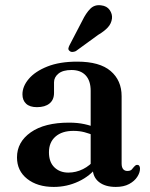

<svg xmlns="http://www.w3.org/2000/svg" viewBox="-20 -725 591 757"><path d="M345.5 -62.5V-72.5L337.5 -75V-367Q337.5 -406.5 317.8 -427.8Q298 -449 262 -449Q228 -449 210.5 -434.8Q193 -420.5 193 -400.5V-358.5Q193 -331.5 175.2 -317Q157.5 -302.5 125.5 -302.5Q97.5 -302.5 83 -316Q68.5 -329.5 68.5 -353Q68.5 -384.5 93.5 -414Q118.5 -443.5 166.8 -462.8Q215 -482 284.5 -482Q373 -482 416.2 -445Q459.5 -408 459.5 -346V-80.5Q459.5 -65.5 465.5 -58.2Q471.5 -51 482 -51Q494 -51 499.2 -56.5Q504.5 -62 508.5 -67.5Q511.5 -70.5 514.2 -72.8Q517 -75 521 -75Q526.5 -75 529.2 -71Q532 -67 532 -60Q532 -44.5 521.2 -27.8Q510.5 -11 489.2 0.5Q468 12 436.5 12Q394.5 12 370 -7.5Q345.5 -27 345.5 -62.5ZM47 -104.5Q47 -165 101.2 -203.2Q155.5 -241.5 252.5 -241.5Q286 -241.5 313.2 -235.5Q340.5 -229.5 361 -220L351.5 -190.5Q332.5 -198.5 312.8 -203.8Q293 -209 269.5 -209Q224.5 -209 198.8 -186.5Q173 -164 173 -124.5Q173 -86 194.5 -65.2Q216 -44.5 249.5 -44.5Q279.5 -44.5 307.2 -58.2Q335 -72 354.5 -97L365.5 -71Q336.5 -31.5 290.2 -9.8Q244 12 192 12Q127.5 12 87.2 -19.8Q47 -51.5 47 -104.5ZM304.5 -643.5Q319 -673.5 336 -690.5Q353 -707.5 378.5 -704Q401.5 -701.5 412.5 -685.5Q423.5 -669.5 421.5 -652Q419 -632 405.2 -617Q391.5 -602 367 -587.5L279 -523.5Q272.5 -520.5 265.5 -520.2Q258.5 -520 254 -524.5Q248.5 -529 249.8 -535Q251 -541 254.5 -547.5Z"/></svg>

Font: Fraunces Medium
Style: Regular
Weight: 500
Version: Version 1.000;[b76b70a41]